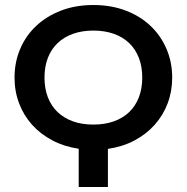

<svg xmlns="http://www.w3.org/2000/svg" viewBox="-20 -746 745 766"><path d="M667 -436.5C667 -477.5 659.4 -515.7 644.2 -551C629.1 -586.3 607.8 -617 580.2 -643C552.8 -669 519.7 -689.3 481 -704C442.3 -718.7 399.5 -726 352.5 -726C305.5 -726 262.8 -718.7 224.2 -704C185.8 -689.3 152.7 -669.1 125 -643.2C97.3 -617.4 75.9 -586.8 60.8 -551.5C45.6 -516.2 38 -477.8 38 -436.5C38 -399.8 44.1 -365.5 56.3 -333.5C68.4 -301.5 85.7 -273.1 108 -248.2C130.3 -223.4 157.3 -202.7 188.8 -186C220.3 -169.3 255.3 -158.2 294 -152.5V0H410.5V-152C449.5 -157.7 484.8 -168.8 516.3 -185.5C547.8 -202.2 574.7 -223 597 -248C619.3 -273 636.6 -301.5 648.8 -333.5C660.9 -365.5 667 -399.8 667 -436.5ZM547.5 -436.5C547.5 -407.2 543 -380.9 534 -357.7C525 -334.6 512.1 -314.9 495.3 -298.7C478.4 -282.6 457.9 -270.2 433.8 -261.7C409.6 -253.2 382.5 -249 352.5 -249C322.5 -249 295.5 -253.2 271.5 -261.7C247.5 -270.2 227 -282.6 210 -298.7C193 -314.9 180 -334.6 171 -357.7C162 -380.9 157.5 -407.2 157.5 -436.5C157.5 -465.8 162 -492.1 171 -515.2C180 -538.4 193 -558.1 210 -574.2C227 -590.4 247.5 -602.7 271.5 -611.2C295.5 -619.7 322.5 -624 352.5 -624C382.5 -624 409.6 -619.7 433.8 -611.2C457.9 -602.7 478.4 -590.4 495.3 -574.2C512.1 -558.1 525 -538.4 534 -515.2C543 -492.1 547.5 -465.8 547.5 -436.5Z"/></svg>

Font: Lato Semibold
Style: Regular
Weight: 600
Designer: Lukasz Dziedzic
Foundry: tyPoland Lukasz Dziedzic
Version: Version 2.006; 2014-01-15